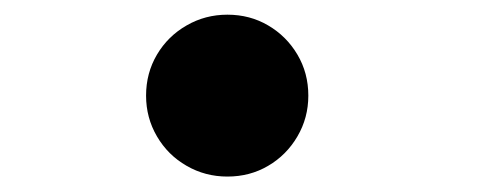

<svg xmlns="http://www.w3.org/2000/svg" viewBox="-20 -214 659 255"><path d="M282 20.5Q252.5 20.5 227.8 6.2Q203 -8 188.5 -32.8Q174 -57.5 174 -87Q174 -117 188.5 -141.5Q203 -166 227.8 -180.2Q252.5 -194.5 282 -194.5Q312 -194.5 336.2 -180.2Q360.5 -166 375 -141.5Q389.5 -117 389.5 -87Q389.5 -57.5 375 -32.8Q360.5 -8 336.2 6.2Q312 20.5 282 20.5Z"/></svg>

Font: Sono Monospace SemiBold
Style: Regular
Weight: 600
Designer: Tyler Finck
Foundry: Tyler Finck
Version: Version 2.112